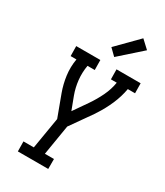

<svg xmlns="http://www.w3.org/2000/svg" viewBox="-237 -1077 1009 1172"><g transform="rotate(30 268.0 -490.5)"><path d="M94 0 93 -70H166L203 -291L147 -442Q128 -494 120.5 -550.5Q113 -607 123 -665H82L81 -735H251L252 -665H201Q192 -613 197.5 -562.5Q203 -512 220 -466L254 -376L322 -474Q353 -519 376 -567Q399 -615 407 -665H366L365 -735H535L536 -665H485Q475 -608 451 -552.5Q427 -497 393 -445L392 -444Q391 -442 389.5 -439.5Q388 -437 386 -434L279 -282L244 -70H308V0ZM315 -793 270 -837 412 -981 468 -929Z"/></g></svg>

Font: Iosevka Curly Slab
Style: Italic
Weight: 400
Italic angle: -9°
Monospace: yes
Designer: Belleve Invis
Foundry: Belleve Invis
Version: Version 22.1.2; ttfautohint (v1.8.4)